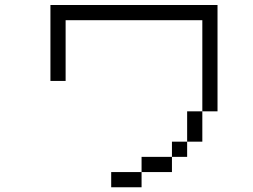

<svg xmlns="http://www.w3.org/2000/svg" viewBox="-20 -708 1040 790"><path d="M562.5 0H437.5V62.5H562.5ZM562.5 0H687.5V-62.5H562.5ZM687.5 -62.5H750V-125H687.5ZM750 -125H812.5Q812.5 -125 812.5 -250H750Q750 -250 750 -125ZM812.5 -250H875V-687.5H187.5V-375H250Q250 -375 250 -625H812.5Q812.5 -625 812.5 -250Z"/></svg>

Font: CalcUnifontExMono
Style: Regular
Weight: 500
Version: Version 15.0.06